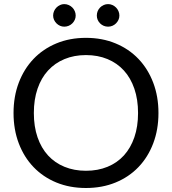

<svg xmlns="http://www.w3.org/2000/svg" viewBox="-20 -909 838 936"><path d="M752.5 -358Q752.5 -277.5 727 -210.2Q701.5 -143 655 -94.5Q608.5 -46 543.2 -19.2Q478 7.5 399 7.5Q320 7.5 255 -19.2Q190 -46 143.5 -94.5Q97 -143 71.5 -210.2Q46 -277.5 46 -358Q46 -438.5 71.5 -505.8Q97 -573 143.5 -621.8Q190 -670.5 255 -697.5Q320 -724.5 399 -724.5Q478 -724.5 543.2 -697.5Q608.5 -670.5 655 -621.8Q701.5 -573 727 -505.8Q752.5 -438.5 752.5 -358ZM653 -358Q653 -424 635 -476.5Q617 -529 584 -565.2Q551 -601.5 504 -621Q457 -640.5 399 -640.5Q341.5 -640.5 294.5 -621Q247.5 -601.5 214.2 -565.2Q181 -529 163 -476.5Q145 -424 145 -358Q145 -292 163 -239.8Q181 -187.5 214.2 -151.2Q247.5 -115 294.5 -95.8Q341.5 -76.5 399 -76.5Q457 -76.5 504 -95.8Q551 -115 584 -151.2Q617 -187.5 635 -239.8Q653 -292 653 -358ZM349 -833Q349 -822 344.5 -812.2Q340 -802.5 332.5 -795Q325 -787.5 314.8 -783.2Q304.5 -779 293 -779Q282.5 -779 272.8 -783.2Q263 -787.5 255.5 -795Q248 -802.5 243.5 -812.2Q239 -822 239 -833Q239 -844.5 243.5 -854.8Q248 -865 255.5 -872.5Q263 -880 272.8 -884.5Q282.5 -889 293 -889Q304.5 -889 314.8 -884.5Q325 -880 332.5 -872.5Q340 -865 344.5 -854.8Q349 -844.5 349 -833ZM562 -833Q562 -822 557.5 -812.2Q553 -802.5 545.5 -795Q538 -787.5 528 -783.2Q518 -779 507 -779Q495.5 -779 485.5 -783.2Q475.5 -787.5 468 -795Q460.5 -802.5 456.2 -812.2Q452 -822 452 -833Q452 -844.5 456.2 -854.8Q460.5 -865 468 -872.5Q475.5 -880 485.5 -884.5Q495.5 -889 507 -889Q518 -889 528 -884.5Q538 -880 545.5 -872.5Q553 -865 557.5 -854.8Q562 -844.5 562 -833Z"/></svg>

Font: Lato TR
Style: Regular
Weight: 400
Designer: Lukasz Dziedzic
Foundry: tyPoland Lukasz Dziedzic
Version: Version 1.104 2013